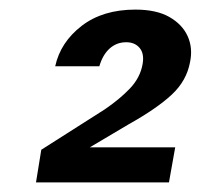

<svg xmlns="http://www.w3.org/2000/svg" viewBox="-20 -732 418 400"><path d="M55 -352 66 -420 198 -504Q229 -525 250.5 -547.5Q272 -570 277 -598Q281 -620 271 -632Q261 -644 243 -644Q223 -644 208.5 -631Q194 -618 187 -594H95Q106 -644 150 -678Q194 -712 262 -712Q306 -712 333 -696.5Q360 -681 371 -656.5Q382 -632 376 -603Q369 -564 338 -535Q307 -506 248 -473L167 -425H345L332 -352Z"/></svg>

Font: DM Sans 24pt SemiBold
Style: Italic
Weight: 600
Italic angle: -10°
Designer: Colophon Foundry, Jonny Pinhorn
Foundry: Colophon Foundry
Version: Version 4.004;gftools[0.9.30]